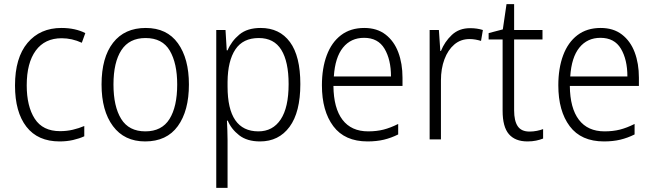

<svg xmlns="http://www.w3.org/2000/svg" viewBox="-20 -678 3179 934"><path d="M270 10Q164 10 108.5 -61.5Q53 -133 53 -262Q53 -397 114 -469.5Q175 -542 279 -542Q313 -542 342.5 -535.5Q372 -529 395 -517L378 -470Q330 -492 280 -492Q198 -492 154 -432Q110 -372 110 -263Q110 -161 149 -100.5Q188 -40 272 -40Q305 -40 334.5 -47Q364 -54 390 -65V-15Q366 -4 335.5 3Q305 10 270 10Z M899 -267Q899 -139 845 -64.5Q791 10 686 10Q585 10 529.5 -64.5Q474 -139 474 -267Q474 -398 530 -470Q586 -542 689 -542Q792 -542 845.5 -467.5Q899 -393 899 -267ZM532 -267Q532 -160 569.5 -99.5Q607 -39 687 -39Q767 -39 804.5 -99Q842 -159 842 -267Q842 -370 806 -431.5Q770 -493 688 -493Q609 -493 570.5 -434Q532 -375 532 -267Z M1248 -542Q1340 -542 1390.5 -473.5Q1441 -405 1441 -269Q1441 -132 1388.5 -61Q1336 10 1245 10Q1182 10 1143.5 -20Q1105 -50 1088 -91H1084Q1085 -69 1086 -44Q1087 -19 1087 4V236H1032V-532H1077L1083 -433H1087Q1106 -478 1144.5 -510Q1183 -542 1248 -542ZM1239 -493Q1162 -493 1125 -437.5Q1088 -382 1087 -280V-257Q1087 -39 1237 -39Q1307 -39 1345.5 -97Q1384 -155 1384 -269Q1384 -378 1348.5 -435.5Q1313 -493 1239 -493Z M1752 -542Q1814 -542 1855.5 -510Q1897 -478 1917.5 -423.5Q1938 -369 1938 -300V-260H1602Q1603 -152 1646 -95.5Q1689 -39 1771 -39Q1812 -39 1845.5 -47.5Q1879 -56 1917 -75V-24Q1883 -7 1847.5 1.5Q1812 10 1768 10Q1657 10 1601.5 -64Q1546 -138 1546 -263Q1546 -346 1569.5 -409Q1593 -472 1639 -507Q1685 -542 1752 -542ZM1751 -494Q1687 -494 1648.5 -446.5Q1610 -399 1604 -306H1882Q1882 -388 1850.5 -441Q1819 -494 1751 -494Z M2267 -541Q2301 -541 2329 -532L2320 -479Q2307 -483 2293 -485.5Q2279 -488 2264 -488Q2221 -488 2190 -461.5Q2159 -435 2142 -389.5Q2125 -344 2125 -287V0H2070V-532H2115L2122 -430H2125Q2143 -475 2178 -508Q2213 -541 2267 -541Z M2556 -38Q2574 -38 2591.5 -41.5Q2609 -45 2622 -50V-4Q2607 2 2588 6Q2569 10 2546 10Q2486 10 2455.5 -25.5Q2425 -61 2425 -139V-486H2357V-517L2426 -535L2444 -658H2481V-532H2619V-486H2481V-141Q2481 -90 2498.5 -64Q2516 -38 2556 -38Z M2902 -542Q2964 -542 3005.5 -510Q3047 -478 3067.5 -423.5Q3088 -369 3088 -300V-260H2752Q2753 -152 2796 -95.5Q2839 -39 2921 -39Q2962 -39 2995.5 -47.5Q3029 -56 3067 -75V-24Q3033 -7 2997.5 1.5Q2962 10 2918 10Q2807 10 2751.5 -64Q2696 -138 2696 -263Q2696 -346 2719.5 -409Q2743 -472 2789 -507Q2835 -542 2902 -542ZM2901 -494Q2837 -494 2798.5 -446.5Q2760 -399 2754 -306H3032Q3032 -388 3000.5 -441Q2969 -494 2901 -494Z"/></svg>

Font: Noto Sans Lao UI SemCond Light
Style: Regular
Weight: 300
Width: 4
Designer: Monotype Design Team
Foundry: Monotype Imaging Inc.
Version: Version 2.000; ttfautohint (v1.8.4.7-5d5b)